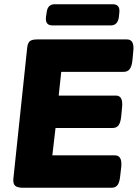

<svg xmlns="http://www.w3.org/2000/svg" viewBox="-20 -886 650 906"><path d="M89 0Q62 0 51.5 -9.5Q41 -19 43 -42L108 -658Q110 -681 119.5 -690.5Q129 -700 156 -700H579Q615 -700 609 -645L605 -602Q602 -573 592 -560Q582 -547 564 -547H269L257 -435H527Q562 -435 556 -379L552 -337Q549 -308 539.5 -295Q530 -282 511 -282H242L227 -153H522Q558 -153 552 -97L547 -54Q544 -25 534.5 -12.5Q525 0 506 0ZM228 -766Q192 -766 197 -806L200 -826Q204 -866 238 -866H512Q548 -866 543 -826L541 -806Q536 -766 502 -766Z"/></svg>

Font: Asap Semi Expanded Semi Expanded ExtraBold
Style: Italic
Weight: 800
Width: 6
Italic angle: -6°
Designer: Pablo Cosgaya
Foundry: Omnibus-Type
Version: Version 3.001; ttfautohint (v1.8.4.7-5d5b)